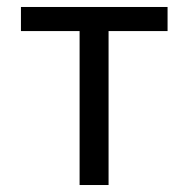

<svg xmlns="http://www.w3.org/2000/svg" viewBox="-20 -546 540 550"><path d="M208 -16V-457H40V-526H460V-457H291V-16Z"/></svg>

Font: D2Coding ligature
Style: Regular
Weight: 400
Monospace: yes
Designer: Yong-Rak Park; Jeong-Hwan Yoon; Sang-Min Lee;
Foundry: NHN Corporation
Version: Version 1.3.2; Build 20180524